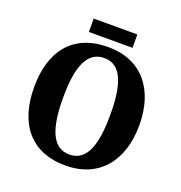

<svg xmlns="http://www.w3.org/2000/svg" viewBox="-150 -981 1056 1120"><g transform="rotate(20 377.5 -421.0)"><path d="M241 -769H512V-852H241ZM378 10C587 10 704 -137 704 -358C704 -580 587 -725 379 -725C158 -725 51 -580 51 -359C51 -137 158 10 378 10ZM378 -58C271 -58 231 -169 231 -358C231 -547 271 -657 379 -657C485 -657 524 -547 524 -358C524 -169 485 -58 378 -58Z"/></g></svg>

Font: Noto Serif Sinhala SemiCondensed ExtraBold
Style: Regular
Weight: 800
Width: 4
Designer: Jelle Bosma - Monotype Design Team
Foundry: Monotype Imaging Inc.
Version: Version 2.007